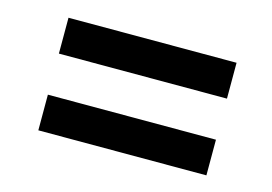

<svg xmlns="http://www.w3.org/2000/svg" viewBox="-52 -485 659 465"><g transform="rotate(15 278.0 -252.0)"><path d="M491.7 -303.2H70.3V-393.1H491.7ZM491.7 -110.8H70.3V-200.2H491.7Z"/></g></svg>

Font: Vazirmatn UI NL Medium
Style: Regular
Weight: 500
Designer: Saber Rastikerdar
Foundry: Saber Rastikerdar
Version: Version 33.003